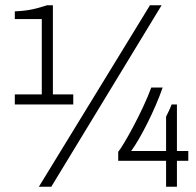

<svg xmlns="http://www.w3.org/2000/svg" viewBox="-20 -706 742 726"><path d="M36 -311H257V-349H180V-686H158C105 -669 78 -665 36 -663V-634H138V-349H36V-311ZM174 0 591 -686H547L127 0H174ZM608 -265V-135H476C510 -181 566 -290 595 -375H552C520 -287 448 -157 427 -132V-98H608V0H649V-98H692V-135H649V-311H629C623 -295 615 -279 608 -265Z"/></svg>

Font: ChivoLight
Style: Regular
Weight: 300
Designer: Hector Gatti
Foundry: Omnibus-Type
Version: Version 1.004;PS 001.004;hotconv 1.0.88;makeotf.lib2.5.64775